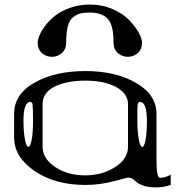

<svg xmlns="http://www.w3.org/2000/svg" viewBox="-20 -812 790 843"><path d="M270.5 -625Q270.5 -595.7 251.5 -579.1Q232.4 -562.5 208 -562.5Q182.6 -562.5 164.1 -579.1Q145.5 -595.7 145.5 -625Q145.5 -637.7 153.8 -657.7Q162.1 -677.7 180.2 -701.2Q198.2 -724.6 224.1 -744.6Q250 -764.6 289.6 -778.3Q329.1 -792 375 -792Q428.7 -792 474.6 -772Q520.5 -752 547.4 -723.6Q574.2 -695.3 588.9 -668.9Q603.5 -642.6 603.5 -625Q603.5 -595.7 585 -579.1Q566.4 -562.5 541 -562.5Q516.6 -562.5 497.6 -579.1Q478.5 -595.7 478.5 -625Q478.5 -704.1 452.1 -730.5Q425.8 -756.8 375 -756.8Q348.6 -756.8 333 -752.9Q317.4 -749 301.3 -736.8Q285.2 -724.6 277.8 -696.8Q270.5 -668.9 270.5 -625ZM625 -281.2Q625 -364.3 594.7 -364.3Q585.9 -364.3 584 -350.6Q583 -341.8 583 -281.2Q583 -234.4 589.8 -198.2Q595.7 -167 604.5 -167Q613.3 -167 619.1 -198.2Q625 -228.5 625 -281.2ZM123 -351.6Q122.1 -364.3 113.3 -364.3Q83 -364.3 83 -281.2Q83 -234.4 89.8 -198.2Q95.7 -167 104.5 -167Q113.3 -167 119.1 -198.2Q125 -228.5 125 -281.2Q125 -334 123 -351.6ZM542 -167V-354.5Q542 -402.3 488.3 -430.7Q436.5 -458 354.5 -458Q272.5 -458 219.7 -431.6Q167 -405.3 167 -354.5V-167Q167 -116.2 221.7 -79.1Q276.4 -42 354.5 -42Q429.7 -42 486.3 -79.1Q542 -115.2 542 -167ZM42 -208V-312.5Q42 -398.4 131.8 -449.2Q221.7 -500 354.5 -500Q487.3 -500 577.1 -448.2Q667 -396.5 667 -312.5V-110.4Q667 -31.2 682.6 -31.2Q705.1 -31.2 729.5 -44.9V0Q697.3 10.7 667 10.7Q631.8 10.7 611.3 3.9Q589.8 -3.9 582 -10.7Q574.2 -17.6 564.5 -25.4Q554.7 -32.2 542 -32.2Q539.1 -32.2 480.5 -16.6Q418.9 0 354.5 0Q222.7 0 132.8 -60.5Q42 -122.1 42 -208Z"/></svg>

Font: okolaksMetalik
Style: bold
Weight: 700
Width: 7
Version: Version 0.6